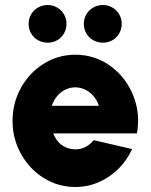

<svg xmlns="http://www.w3.org/2000/svg" viewBox="-20 -732 600 765"><path d="M280 13Q212 13 154.8 -22.5Q97.5 -58 63.8 -118.5Q30 -179 30 -250.5Q30 -322 63.8 -382.5Q97.5 -443 154.8 -478.5Q212 -514 280 -514Q358 -514 420 -469Q482 -424 511 -351.2Q540 -278.5 525.5 -200.5H192Q199.5 -182 211.2 -168Q223 -154 240.2 -145.8Q257.5 -137.5 280 -137Q301 -136.5 320 -146.2Q339 -156 353.5 -173.5L506.5 -138Q486 -93.5 451.8 -59.2Q417.5 -25 373.2 -6Q329 13 280 13ZM374 -310.5Q367 -332 352.8 -348.8Q338.5 -365.5 319.8 -374.8Q301 -384 280 -384Q259 -384 240.2 -374.8Q221.5 -365.5 207.5 -348.8Q193.5 -332 186.5 -310.5ZM170 -562Q149 -562 131.5 -571.8Q114 -581.5 104 -598.8Q94 -616 94 -637Q94 -657.5 104 -674.8Q114 -692 131.5 -702Q149 -712 170 -712Q190.5 -712 207.8 -702Q225 -692 235 -674.8Q245 -657.5 245 -637Q245 -616 235 -598.8Q225 -581.5 208 -571.8Q191 -562 170 -562ZM390 -562Q369 -562 351.5 -571.8Q334 -581.5 324 -598.8Q314 -616 314 -637Q314 -657.5 324 -674.8Q334 -692 351.5 -702Q369 -712 390 -712Q410.5 -712 427.8 -702Q445 -692 455 -674.8Q465 -657.5 465 -637Q465 -616 455 -598.8Q445 -581.5 428 -571.8Q411 -562 390 -562Z"/></svg>

Font: Urbanist
Style: Regular
Weight: 400
Designer: Corey Hu
Foundry: Corey Hu
Version: Version 1.2; befe77262ef67d88f1d94aa3d2e49ef1327b4483